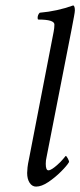

<svg xmlns="http://www.w3.org/2000/svg" viewBox="-20 -689 299 715"><path d="M114.3 5.9Q99.6 5.9 90.3 -8.3Q81.1 -22.5 81.1 -44.9Q81.1 -52.7 82.5 -65.9Q84 -79.1 87.9 -96.7L179.7 -570.3Q182.6 -585 182.6 -597.7Q182.6 -616.2 123 -616.2Q120.1 -616.2 120.1 -622.1Q120.1 -633.8 127.9 -641.6Q161.1 -644.5 192.4 -651.4Q223.6 -658.2 252.9 -668.9Q258.8 -666 258.8 -650.4Q258.8 -644.5 255.4 -626.5Q252 -608.4 246.1 -577.1L153.3 -103.5Q150.4 -91.8 150.4 -79.1Q150.4 -54.7 160.2 -54.7Q166 -54.7 174.3 -60.1Q182.6 -65.4 191.4 -73.2Q206.1 -85.9 215.3 -97.2Q224.6 -108.4 224.6 -108.4Q227.5 -108.4 232.4 -99.1Q237.3 -89.8 237.3 -85.9Q229.5 -72.3 207.5 -50.3Q185.5 -28.3 160.2 -11.2Q134.8 5.9 114.3 5.9Z"/></svg>

Font: Crimson Text
Style: Italic
Weight: 400
Italic angle: -11°
Designer: Sebastian Kosch
Foundry: Sebastian Kosch
Version: Version 1.100; ttfautohint (v1.8.4)